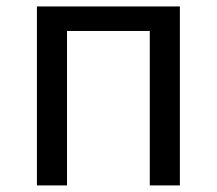

<svg xmlns="http://www.w3.org/2000/svg" viewBox="-20 -563 658 583"><path d="M92.1 0V-543.4H526.2V0H434.8V-469H183.5V0Z"/></svg>

Font: Noto Sans TC
Style: Regular
Weight: 100
Designer: Ryoko NISHIZUKA 西塚涼子 (kana, bopomofo & ideographs); Paul D. Hunt (Latin, Greek & Cyrillic); Sandoll Communications 산돌커뮤니
Foundry: Adobe
Version: Version 2.004;hotconv 1.0.118;makeotfexe 2.5.65603